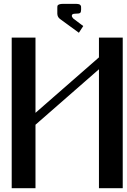

<svg xmlns="http://www.w3.org/2000/svg" viewBox="-20 -989 665 1009"><path d="M281.2 -948.2Q281.2 -956.1 282.5 -959.5Q283.7 -962.9 290.8 -965.8Q297.9 -968.8 312.5 -968.8H375Q386.2 -968.8 393.1 -967.3Q399.9 -965.8 402.6 -962.2Q405.3 -958.5 405.8 -956.1Q406.2 -953.6 406.2 -948.2V-937.5Q406.2 -925.3 401.1 -921.1Q396 -917 375 -917Q357.4 -917 357.4 -906.2Q357.4 -899.4 365.7 -891.1L417.5 -852.1L394.5 -816.9L294.9 -889.6Q281.7 -899.9 281.2 -917ZM625 -791.5V0H500V-625L166.5 -333.5V0H41.5V-791.5H166.5V-396L500 -687.5V-791.5Z"/></svg>

Font: Gputeks
Style: Bold
Weight: 600
Width: 8
Version: Version 0.9